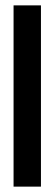

<svg xmlns="http://www.w3.org/2000/svg" viewBox="-20 -695 210 715"><path d="M30.5 0V-675H132.5V0Z"/></svg>

Font: Anybody Condensed Medium
Style: Regular
Weight: 500
Width: 3
Designer: Tyler Finck
Foundry: Etcetera Type Company
Version: Version 1.010; ttfautohint (v1.8.3) -l 8 -r 50 -G 200 -x 14 